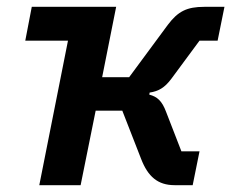

<svg xmlns="http://www.w3.org/2000/svg" viewBox="-20 -542 677 562"><path d="M95 0H216L260 -218H338L393 -77C413 -25 442 0 491 0H544L564 -99H511L466 -215C454 -247 440 -259 417 -265L418 -271C444 -275 462 -285 482 -312L564 -423H617L637 -522H578C527 -522 501 -509 471 -469L358 -316H279L320 -522H73L54 -423H179Z"/></svg>

Font: Braiins Sans SemiBold
Style: Italic
Weight: 600
Italic angle: -11.31°
Designer: Mike Abbink, Paul van der Laan, Pieter van Rosmalen, Jiri Chlebus, Lubos Buracinsky
Foundry: Bold Monday, Sudetype
Version: Version 1.000;hotconv 1.0.109;makeotfexe 2.5.65596